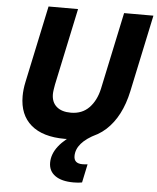

<svg xmlns="http://www.w3.org/2000/svg" viewBox="-62 -768 882 1076"><g transform="rotate(5 378.5 -230.0)"><path d="M75 -282 167 -715H333L241 -282Q239 -272 236.5 -255Q234 -238 234 -228Q234 -183 262.5 -158Q291 -133 343 -133Q406 -133 445.5 -173.5Q485 -214 500 -282L592 -715H757L665 -282Q634 -137 550 -60.5Q466 16 322 16Q198 16 132 -40.5Q66 -97 66 -202Q66 -240 75 -282ZM462 147 440 251Q430 253 418 254Q406 255 392 255Q325 255 288.5 229Q252 203 252 156Q252 59 392 -24H498Q385 31 385 107Q385 149 433 149Q440 149 447.5 148.5Q455 148 462 147Z"/></g></svg>

Font: Wix Madefor Text ExtraBold
Style: Italic
Weight: 800
Italic angle: -12°
Designer: Dalton Maag Ltd
Foundry: Dalton Maag Ltd
Version: Version 3.100